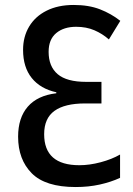

<svg xmlns="http://www.w3.org/2000/svg" viewBox="-20 -744 535 774"><path d="M277 -724Q338 -724 383 -706.5Q428 -689 465 -660L419 -585Q393 -608 360.5 -622Q328 -636 287 -636Q237 -636 206.5 -610.5Q176 -585 176 -535Q176 -476 212.5 -445Q249 -414 327 -414H389V-327H323Q241 -327 199.5 -297Q158 -267 158 -203Q158 -78 300 -78Q341 -78 386 -90Q431 -102 464 -121V-27Q427 -10 382 0Q337 10 285 10Q163 10 108 -45.5Q53 -101 53 -193Q53 -269 92 -314Q131 -359 207 -368V-372Q143 -386 108 -429.5Q73 -473 73 -543Q73 -596 97.5 -637Q122 -678 168 -701Q214 -724 277 -724Z"/></svg>

Font: Noto Sans Condensed Medium
Style: Regular
Weight: 500
Width: 3
Designer: Monotype Design Team
Foundry: Monotype Imaging Inc.
Version: Version 2.013; ttfautohint (v1.8.4.7-5d5b)